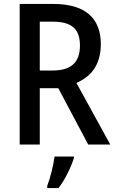

<svg xmlns="http://www.w3.org/2000/svg" viewBox="-20 -734 603 975"><path d="M80 0H182V-286H276L428 0H540L368 -313C440 -344 492 -402 492 -510C492 -644 410 -714 251 -714H80ZM248 -376H182V-624H246C341 -624 386 -590 386 -503C386 -420 344 -376 248 -376ZM220 209V221H277C312 177 343 109 355 69V61H257C252 103 234 175 220 209Z"/></svg>

Font: Noto Sans Mono SemiCondensed Medium
Style: Regular
Weight: 500
Width: 4
Designer: Monotype Design Team
Foundry: Monotype Imaging Inc.
Version: Version 2.014